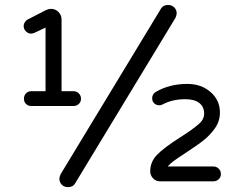

<svg xmlns="http://www.w3.org/2000/svg" viewBox="-20 -728 949 772"><path d="M218.8 -9.8Q218.8 -15.6 223.6 -27.3L627.9 -694.3Q636.7 -708 656.2 -708Q670.9 -708 680.7 -698.2Q690.4 -688.5 690.4 -673.8Q690.4 -668 685.5 -656.2L281.2 10.7Q272.5 24.4 252.9 24.4Q238.3 24.4 228.5 14.6Q218.8 4.9 218.8 -9.8ZM76.2 -331.1Q76.2 -343.8 84.5 -352.5Q92.8 -361.3 105.5 -361.3H163.1V-617.2L120.1 -596.7Q111.3 -592.8 105.5 -592.8Q93.8 -592.8 84.5 -601.6Q75.2 -610.4 75.2 -623Q75.2 -631.8 80.6 -639.6Q85.9 -647.5 94.7 -651.4L165 -687.5Q176.8 -692.4 184.6 -692.4Q203.1 -692.4 215.3 -679.7Q227.5 -667 227.5 -649.4V-361.3H275.4Q288.1 -361.3 296.9 -352.5Q305.7 -343.8 305.7 -331.1Q305.7 -318.4 296.9 -310.1Q288.1 -301.8 275.4 -301.8H105.5Q92.8 -301.8 84.5 -310.1Q76.2 -318.4 76.2 -331.1ZM584 -39.1Q584 -77.1 611.3 -105.5Q638.7 -133.8 706.1 -176.8Q753.9 -207 778.3 -228.5Q800.8 -247.1 800.8 -271.5Q800.8 -298.8 781.2 -314Q761.7 -329.1 725.6 -329.1Q671.9 -329.1 632.8 -307.6Q627 -304.7 620.1 -304.7Q608.4 -304.7 600.1 -312.5Q591.8 -320.3 591.8 -333Q591.8 -349.6 606.4 -358.4Q661.1 -390.6 733.4 -390.6Q789.1 -390.6 826.7 -357.9Q864.3 -325.2 864.3 -275.4Q864.3 -241.2 844.7 -212.9Q826.2 -186.5 801.8 -166.5Q777.3 -146.5 726.6 -113.3Q693.4 -91.8 677.7 -80.1Q662.1 -68.4 654.3 -58.6H837.9Q850.6 -58.6 859.4 -49.8Q868.2 -41 868.2 -28.3Q868.2 -15.6 859.4 -7.3Q850.6 1 837.9 1H623Q606.4 1 595.2 -11.2Q584 -23.4 584 -39.1Z"/></svg>

Font: KTXP_ComRound
Style: Medium
Weight: 500
Version: Version 1.01;May 16, 2022;FontCreator 13.0.0.2683 64-bit